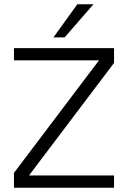

<svg xmlns="http://www.w3.org/2000/svg" viewBox="-20 -874 596 894"><path d="M415 -854 281 -700H229L340 -854ZM45 -650H511V-581L115 -57H511V0H45V-69L441 -593H45Z"/></svg>

Font: Overused Grotesk Book
Style: Regular
Weight: 350
Version: Version 0.003